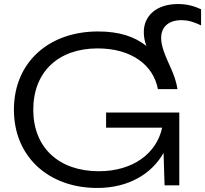

<svg xmlns="http://www.w3.org/2000/svg" viewBox="-20 -919 1017 952"><path d="M462 13C616 13 732 -56 791 -161L796 0H869V-361H506V-286H784C756 -157 638 -70 470 -70C272 -70 145 -187 145 -375C145 -563 270 -679 464 -679C629 -679 740 -599 763 -477H860C855 -512 842 -548 829 -577C798 -645 779 -690 779 -731C779 -781 811 -819 880 -819C917 -819 948 -807 977 -793V-873C947 -887 911 -899 863 -899C756 -899 693 -841 693 -760C693 -735 698 -712 706 -691C647 -738 571 -763 466 -763C222 -763 49 -610 49 -375C49 -141 222 13 462 13Z"/></svg>

Font: Bounded Light
Style: Regular
Weight: 300
Designer: Vlad Churkin
Version: Version 3.0